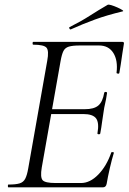

<svg xmlns="http://www.w3.org/2000/svg" viewBox="-20 -805 554 825"><path d="M16 0Q13.8 0 13.8 -6Q13.8 -12 16 -12Q47.8 -12 64.2 -17Q80.6 -22 88.4 -37Q96.2 -52 101.2 -81L183 -544Q191 -587 179.9 -600Q168.8 -613 122.8 -613Q120 -613 120 -619Q120 -625 122.8 -625H506.2Q514.2 -625 512.2 -616Q509.2 -597.8 505.6 -574.2Q502 -550.6 498.9 -528.2Q495.8 -505.8 492.8 -491.6Q491.8 -487.6 485.9 -488.7Q480 -489.8 480.8 -492.6Q487.2 -545.4 467 -577.5Q446.8 -609.6 405.4 -609.6H322.6Q292.2 -609.6 275.9 -604.7Q259.6 -599.8 252.5 -585.6Q245.4 -571.4 240.4 -543L159.4 -85Q152.4 -43.4 163 -31Q173.6 -18.6 218.6 -18.6H328.6Q366.8 -18.6 402.3 -54.9Q437.8 -91.2 458 -149.4Q459.2 -152.4 465.1 -151.3Q471 -150.2 469 -147.4Q460.8 -120.8 452.2 -83.7Q443.6 -46.6 438.2 -15Q435.2 0 422.2 0ZM410.8 -231.6Q409.8 -227.6 403.8 -228.1Q397.8 -228.6 398.8 -232.6Q406.8 -277.4 392.9 -296.2Q379 -315 337.6 -315H174.2L177.4 -335.8H344.6Q384 -335.8 402.6 -351.7Q421.2 -367.6 427.8 -406.2Q428.8 -410.4 434.8 -409.9Q440.8 -409.4 439.8 -404.4Q435.6 -375.6 431.6 -359.5Q427.6 -343.4 425.2 -325Q421.2 -302.4 418.5 -280.3Q415.8 -258.2 410.8 -231.6ZM284.8 -679Q280.8 -677 278.3 -682.5Q275.8 -688 279.8 -689Q327 -712.6 365.4 -737.2Q403.8 -761.8 442.4 -784.2Q445.8 -786.6 458.1 -782.9Q470.4 -779.2 483.9 -773.2Q497.4 -767.2 505.1 -762.2Q512.8 -757.2 506.8 -756Q439.8 -740 387.8 -721Q335.8 -702 284.8 -679Z"/></svg>

Font: Cormorant Infant Light
Style: Italic
Weight: 300
Italic angle: -10°
Designer: Christian Thalmann (Catharsis Fonts)
Foundry: Catharsis Fonts
Version: Version 4.001